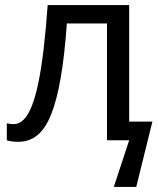

<svg xmlns="http://www.w3.org/2000/svg" viewBox="-20 -556 627 761"><path d="M492 -74H584L520 185H431L492 0H404V-463H245Q236 -336 220.5 -247Q205 -158 182.5 -102Q160 -46 128 -20Q96 6 53 6Q40 6 27.5 4.5Q15 3 7 0V-67Q13 -66 20 -65Q27 -64 34 -64Q56 -64 74 -82Q92 -100 106.5 -137Q121 -174 132.5 -230Q144 -286 153 -362.5Q162 -439 169 -536H492Z"/></svg>

Font: Noto Sans Ambassadori
Style: Regular
Weight: 400
Designer: Monotype Design Team
Foundry: Monotype Imaging Inc.
Version: Version 2.013